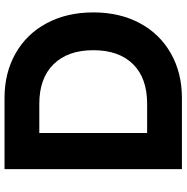

<svg xmlns="http://www.w3.org/2000/svg" viewBox="-8 -796 805 828"><g transform="rotate(-90 394.0 -382.5)"><path d="M78 -765H385Q493 -765 577 -717.5Q661 -670 707.5 -583Q754 -496 754 -382Q754 -268 707.5 -181.5Q661 -95 577 -47.5Q493 0 385 0H78ZM360 -150Q471 -150 531 -211Q591 -272 591 -382Q591 -492 530.5 -553.5Q470 -615 360 -615H234V-150Z"/></g></svg>

Font: Application
Style: Bold
Weight: 700
Designer: Wei Huang
Foundry: Wei Huang
Version: Version 0.012